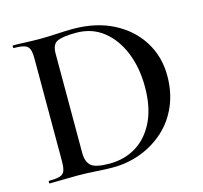

<svg xmlns="http://www.w3.org/2000/svg" viewBox="-94 -731 888 840"><g transform="rotate(-15 350.0 -311.5)"><path d="M318 4Q287 4 241 1Q195 -2 157 -2Q121 -2 89 -1Q57 0 32 0Q30 0 30 -6Q30 -12 32 -12Q64 -12 81 -17Q98 -22 103.5 -37Q109 -52 109 -81V-544Q109 -573 103.5 -587.5Q98 -602 82 -607.5Q66 -613 33 -613Q31 -613 31 -619Q31 -625 33 -625Q59 -625 90 -623.5Q121 -622 157 -622Q192 -622 233.5 -624.5Q275 -627 304 -627Q409 -627 487 -587Q565 -547 608 -478Q651 -409 651 -323Q651 -248 625 -187.5Q599 -127 552.5 -84.5Q506 -42 445.5 -19Q385 4 318 4ZM308 -16Q377 -16 430 -49Q483 -82 513.5 -145.5Q544 -209 544 -301Q544 -387 516 -456.5Q488 -526 436.5 -566.5Q385 -607 314 -607Q255 -607 229.5 -596Q204 -585 204 -542V-92Q204 -53 224 -34.5Q244 -16 308 -16Z"/></g></svg>

Font: Cormorant Infant Light SemiBold
Style: Regular
Weight: 600
Version: Version 4.001